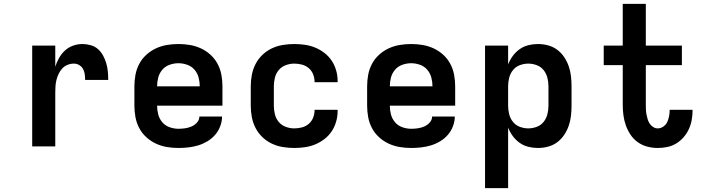

<svg xmlns="http://www.w3.org/2000/svg" viewBox="-20 -755 3640 990"><path d="M146 0V-520H265V-411Q272 -434 284.5 -456Q297 -478 315 -494.5Q333 -511 356.5 -519.5Q380 -528 405 -528Q426 -528 447.5 -522Q469 -516 485 -502Q501 -488 511.5 -468.5Q522 -449 528 -428.5Q534 -408 536 -386.5Q538 -365 538 -343H419Q419 -358 417 -372.5Q415 -387 408 -399.5Q401 -412 388.5 -419.5Q376 -427 361 -427Q344 -427 328 -420.5Q312 -414 301 -402Q290 -390 282.5 -374.5Q275 -359 271 -342.5Q267 -326 266 -309Q265 -292 265 -276V0Z M900 8Q870 8 840.5 3Q811 -2 784 -14.5Q757 -27 734.5 -47.5Q712 -68 698 -94.5Q684 -121 678.5 -150.5Q673 -180 673 -210V-310Q673 -340 678.5 -369.5Q684 -399 698 -425.5Q712 -452 734.5 -472.5Q757 -493 784 -505.5Q811 -518 840.5 -523Q870 -528 900 -528Q930 -528 959.5 -523Q989 -518 1016 -505.5Q1043 -493 1065.5 -472.5Q1088 -452 1102 -425.5Q1116 -399 1121.5 -369.5Q1127 -340 1127 -310V-210H790Q790 -187 796 -164.5Q802 -142 817 -124.5Q832 -107 854.5 -99Q877 -91 900 -91Q917 -91 934.5 -93.5Q952 -96 968 -103Q984 -110 996 -123.5Q1008 -137 1008 -154H1125Q1125 -129 1115.5 -104Q1106 -79 1089 -59.5Q1072 -40 1049.5 -26.5Q1027 -13 1002.5 -5.5Q978 2 952 5Q926 8 900 8ZM790 -310H1010Q1010 -333 1004 -355.5Q998 -378 983 -395.5Q968 -413 945.5 -421Q923 -429 900 -429Q877 -429 854.5 -421Q832 -413 817 -395.5Q802 -378 796 -355.5Q790 -333 790 -310Z M1497 8Q1467 8 1437.5 3Q1408 -2 1381.5 -14.5Q1355 -27 1333 -48Q1311 -69 1297.5 -95.5Q1284 -122 1278.5 -151Q1273 -180 1273 -210V-310Q1273 -340 1278.5 -369Q1284 -398 1297.5 -424.5Q1311 -451 1333 -472Q1355 -493 1381.5 -505.5Q1408 -518 1437.5 -523Q1467 -528 1497 -528Q1525 -528 1552.5 -524Q1580 -520 1605.5 -509.5Q1631 -499 1653.5 -481.5Q1676 -464 1691 -441Q1706 -418 1713.5 -391Q1721 -364 1721 -336V-331H1602V-333Q1602 -353 1594.5 -372Q1587 -391 1571.5 -404Q1556 -417 1536.5 -422Q1517 -427 1497 -427Q1475 -427 1453.5 -419Q1432 -411 1417.5 -394Q1403 -377 1397.5 -354.5Q1392 -332 1392 -310V-210Q1392 -188 1397.5 -165.5Q1403 -143 1417.5 -126Q1432 -109 1453.5 -101Q1475 -93 1497 -93Q1517 -93 1536.5 -98Q1556 -103 1571.5 -116Q1587 -129 1594.5 -148Q1602 -167 1602 -187V-189H1721V-184Q1721 -156 1713.5 -129Q1706 -102 1691 -79Q1676 -56 1653.5 -38.5Q1631 -21 1605.5 -10.5Q1580 0 1552.5 4Q1525 8 1497 8Z M2100 8Q2070 8 2040.5 3Q2011 -2 1984 -14.5Q1957 -27 1934.5 -47.5Q1912 -68 1898 -94.5Q1884 -121 1878.5 -150.5Q1873 -180 1873 -210V-310Q1873 -340 1878.5 -369.5Q1884 -399 1898 -425.5Q1912 -452 1934.5 -472.5Q1957 -493 1984 -505.5Q2011 -518 2040.5 -523Q2070 -528 2100 -528Q2130 -528 2159.5 -523Q2189 -518 2216 -505.5Q2243 -493 2265.5 -472.5Q2288 -452 2302 -425.5Q2316 -399 2321.5 -369.5Q2327 -340 2327 -310V-210H1990Q1990 -187 1996 -164.5Q2002 -142 2017 -124.5Q2032 -107 2054.5 -99Q2077 -91 2100 -91Q2117 -91 2134.5 -93.5Q2152 -96 2168 -103Q2184 -110 2196 -123.5Q2208 -137 2208 -154H2325Q2325 -129 2315.5 -104Q2306 -79 2289 -59.5Q2272 -40 2249.5 -26.5Q2227 -13 2202.5 -5.5Q2178 2 2152 5Q2126 8 2100 8ZM1990 -310H2210Q2210 -333 2204 -355.5Q2198 -378 2183 -395.5Q2168 -413 2145.5 -421Q2123 -429 2100 -429Q2077 -429 2054.5 -421Q2032 -413 2017 -395.5Q2002 -378 1996 -355.5Q1990 -333 1990 -310Z M2481 215V-520H2600V-423Q2609 -446 2624 -466.5Q2639 -487 2659.5 -501.5Q2680 -516 2704.5 -522Q2729 -528 2754 -528Q2781 -528 2806.5 -521Q2832 -514 2853 -498.5Q2874 -483 2889 -460.5Q2904 -438 2912.5 -413.5Q2921 -389 2924 -362.5Q2927 -336 2927 -310V-210Q2927 -184 2924 -157.5Q2921 -131 2912.5 -106.5Q2904 -82 2889 -59.5Q2874 -37 2853 -21.5Q2832 -6 2806.5 1Q2781 8 2754 8Q2729 8 2704.5 2Q2680 -4 2659.5 -18.5Q2639 -33 2624 -53.5Q2609 -74 2600 -97V215ZM2704 -93Q2726 -93 2747.5 -101Q2769 -109 2783 -126.5Q2797 -144 2802.5 -166Q2808 -188 2808 -210V-310Q2808 -332 2802.5 -354Q2797 -376 2783 -393.5Q2769 -411 2747.5 -419Q2726 -427 2704 -427Q2682 -427 2660.5 -419Q2639 -411 2625 -393.5Q2611 -376 2605.5 -354Q2600 -332 2600 -310V-210Q2600 -188 2605.5 -166Q2611 -144 2625 -126.5Q2639 -109 2660.5 -101Q2682 -93 2704 -93Z M3371 8Q3344 8 3317.5 1Q3291 -6 3269 -21.5Q3247 -37 3231.5 -60Q3216 -83 3207 -108.5Q3198 -134 3194.5 -161Q3191 -188 3191 -215V-419H3093V-520H3191V-735H3310V-520H3496V-419H3310V-215Q3310 -202 3310.5 -189.5Q3311 -177 3313.5 -164.5Q3316 -152 3319.5 -140Q3323 -128 3330 -117.5Q3337 -107 3348 -100Q3359 -93 3371 -93Q3387 -93 3400.5 -102.5Q3414 -112 3420.5 -126Q3427 -140 3430 -156Q3433 -172 3433 -187V-189H3551V-185Q3551 -160 3546.5 -135.5Q3542 -111 3531.5 -88.5Q3521 -66 3504.5 -47Q3488 -28 3466.5 -15Q3445 -2 3420.5 3Q3396 8 3371 8Z"/></svg>

Font: Iosevka Extended
Style: Bold
Weight: 700
Width: 7
Monospace: yes
Designer: Belleve Invis
Foundry: Belleve Invis
Version: Version 32.5.0; ttfautohint (v1.8.4)